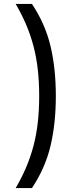

<svg xmlns="http://www.w3.org/2000/svg" viewBox="-20 -840 360 980"><path d="M265 -350Q265 -210 238 -96Q211 18 143 120H60Q91 67 113.5 14Q136 -39 151 -96Q166 -153 173 -215.5Q180 -278 180 -350Q180 -422 173 -484.5Q166 -547 151 -604Q136 -661 113.5 -714Q91 -767 60 -820H143Q211 -718 238 -604Q265 -490 265 -350Z"/></svg>

Font: Share
Style: Regular
Weight: 400
Designer: Ralph du Carrois
Version: Version 1.001